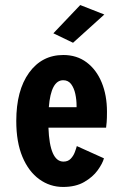

<svg xmlns="http://www.w3.org/2000/svg" viewBox="-20 -730 490 761"><path d="M230 11Q178 11 135.8 -19.5Q93.5 -50 69 -108.2Q44.5 -166.5 44.5 -250.5Q44.5 -371.5 95.2 -441.8Q146 -512 231 -512Q284.5 -512 323.2 -483Q362 -454 383 -403.2Q404 -352.5 404 -287Q404 -260.5 402.8 -246Q401.5 -231.5 400.5 -224H172Q177 -89.5 231.5 -89.5Q249.5 -89.5 260.2 -100.8Q271 -112 276.5 -126.8Q282 -141.5 284.5 -151L392 -102.5Q386.5 -82 367.2 -55.2Q348 -28.5 314 -8.8Q280 11 230 11ZM230.5 -412Q182 -412 173.5 -305H283.5V-311Q283.5 -334.5 278.5 -357.8Q273.5 -381 262 -396.5Q250.5 -412 230.5 -412ZM269.5 -560.5 191.5 -598 298 -710 393.5 -672.5Z"/></svg>

Font: Trispace Condensed SemiBold
Style: Regular
Weight: 600
Width: 3
Designer: Tyler Finck
Foundry: Etcetera Type Company
Version: Version 1.210; ttfautohint (v1.8.3)